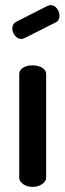

<svg xmlns="http://www.w3.org/2000/svg" viewBox="-20 -729 255 749"><path d="M196 -641 75 -580Q69 -577 63 -577Q49 -577 38.5 -590Q28 -603 28 -618Q28 -636 43 -644L167 -707Q177 -709 178 -709Q192 -709 202 -696Q212 -683 212 -668Q212 -648 196 -641ZM160 -440V-35Q160 -22 144.5 -11Q129 0 107 0Q85 0 70 -11Q55 -22 55 -35V-440Q55 -455 69.5 -464.5Q84 -474 107 -474Q130 -474 145 -464.5Q160 -455 160 -440Z"/></svg>

Font: AkaAcidDosis
Style: SemiBold
Weight: 600
Designer: Edgar Tolentino, Pablo Impallari, Igino Marini, Cyberella
Foundry: Edgar Tolentino, Pablo Impallari, Igino Marini, Cyberella
Version: Version 1.007